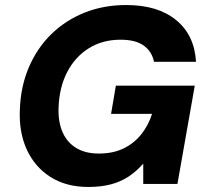

<svg xmlns="http://www.w3.org/2000/svg" viewBox="-20 -732 827 764"><path d="M332 12Q243 12 180.5 -28Q118 -68 86.5 -137Q55 -206 59 -295Q62 -387 94.5 -463.5Q127 -540 183.5 -595.5Q240 -651 316 -681.5Q392 -712 482 -712Q608 -712 681 -652Q754 -592 760 -486H593Q584 -528 551.5 -551Q519 -574 460 -574Q388 -574 333.5 -540Q279 -506 247.5 -445.5Q216 -385 213 -304Q211 -247 229 -206Q247 -165 283.5 -143Q320 -121 373 -121Q430 -121 472 -141.5Q514 -162 542.5 -198Q571 -234 585 -279H422L441 -391H755L686 0H550V-81Q524 -51 492.5 -30Q461 -9 421.5 1.5Q382 12 332 12Z"/></svg>

Font: DM Sans 16pt Black
Style: Italic
Weight: 900
Italic angle: -10°
Version: Version 4.004;gftools[0.9.30]